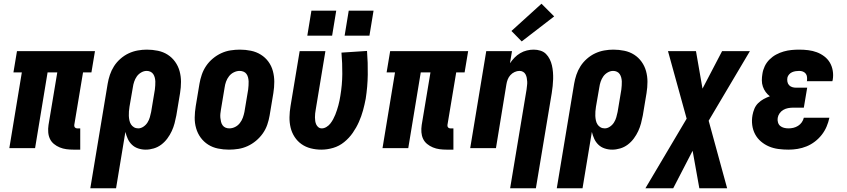

<svg xmlns="http://www.w3.org/2000/svg" viewBox="-20 -794 4540 1029"><path d="M374 8Q354 8 335.5 5.5Q317 3 300 -4Q283 -11 269 -22.5Q255 -34 247.5 -50Q240 -66 238.5 -85Q237 -104 240 -124L287 -406H235L168 0H30L97 -406H52L71 -520H489L470 -406H425L378 -124Q377 -116 381.5 -111Q386 -106 393 -106H410V8Z M464 215 557 -345Q561 -369 569 -393Q577 -417 591 -439Q605 -461 625.5 -479Q646 -497 669.5 -508Q693 -519 718 -523.5Q743 -528 767 -528Q797 -528 826 -522Q855 -516 878.5 -501Q902 -486 918.5 -463Q935 -440 942.5 -412.5Q950 -385 950 -355.5Q950 -326 945 -295L925 -175Q921 -154 915.5 -133Q910 -112 900.5 -91.5Q891 -71 877 -52Q863 -33 844.5 -19Q826 -5 804 1.5Q782 8 761 8Q740 8 720.5 1.5Q701 -5 687 -18.5Q673 -32 665 -49.5Q657 -67 652 -87L602 215ZM721 -106Q735 -106 748.5 -115Q762 -124 770.5 -137.5Q779 -151 783 -165.5Q787 -180 790 -194L810 -314Q811 -325 812 -336Q813 -347 812.5 -357.5Q812 -368 809.5 -378Q807 -388 801.5 -396.5Q796 -405 786.5 -409.5Q777 -414 766 -414Q751 -414 736.5 -405.5Q722 -397 713 -384Q704 -371 699 -356Q694 -341 692 -326L674 -222Q672 -209 671 -197Q670 -185 670.5 -173Q671 -161 673.5 -149Q676 -137 682 -127.5Q688 -118 698 -112Q708 -106 721 -106Z M1207 8Q1207 8 1207 8Q1207 8 1207 8Q1177 8 1148 2Q1119 -4 1095.5 -19Q1072 -34 1055.5 -56.5Q1039 -79 1031 -107Q1023 -135 1023.5 -164.5Q1024 -194 1029 -225L1049 -345Q1053 -369 1061.5 -394Q1070 -419 1085 -441Q1100 -463 1121 -480.5Q1142 -498 1166 -509Q1190 -520 1215.5 -524Q1241 -528 1266 -528Q1266 -528 1266 -528Q1266 -528 1266 -528Q1296 -528 1325 -522Q1354 -516 1378 -501Q1402 -486 1418.5 -463.5Q1435 -441 1442.5 -413Q1450 -385 1450 -355.5Q1450 -326 1445 -295L1425 -175Q1421 -151 1412.5 -126Q1404 -101 1388.5 -79Q1373 -57 1352 -39.5Q1331 -22 1307 -11Q1283 0 1257.5 4Q1232 8 1207 8ZM1209 -106Q1225 -106 1240 -113.5Q1255 -121 1265.5 -134.5Q1276 -148 1281.5 -163.5Q1287 -179 1290 -194L1310 -314Q1311 -325 1312 -336Q1313 -347 1312.5 -357.5Q1312 -368 1309.5 -378.5Q1307 -389 1301 -397.5Q1295 -406 1285 -410Q1275 -414 1264 -414Q1249 -414 1233.5 -406.5Q1218 -399 1207.5 -385.5Q1197 -372 1191.5 -356.5Q1186 -341 1184 -326L1164 -206Q1162 -195 1161 -184Q1160 -173 1161 -162.5Q1162 -152 1164.5 -141.5Q1167 -131 1173 -122.5Q1179 -114 1188.5 -110Q1198 -106 1209 -106Z M1702 8Q1673 8 1645.5 1Q1618 -6 1596 -21.5Q1574 -37 1559 -60Q1544 -83 1537.5 -110Q1531 -137 1531.5 -166Q1532 -195 1537 -225L1586 -520H1724L1672 -206Q1670 -196 1669 -185.5Q1668 -175 1668 -165Q1668 -155 1669.5 -145Q1671 -135 1675 -126.5Q1679 -118 1686.5 -112Q1694 -106 1705 -106Q1717 -106 1729.5 -113.5Q1742 -121 1750.5 -132Q1759 -143 1765.5 -155Q1772 -167 1777 -179.5Q1782 -192 1786 -204.5Q1790 -217 1793.5 -229.5Q1797 -242 1799.5 -255Q1802 -268 1804 -280Q1814 -339 1814.5 -397Q1815 -455 1810 -512L1947 -521Q1952 -458 1951 -393.5Q1950 -329 1940 -265Q1934 -233 1925.5 -202Q1917 -171 1903.5 -140.5Q1890 -110 1870.5 -82Q1851 -54 1824.5 -32.5Q1798 -11 1766 -1.5Q1734 8 1702 8ZM1960 -603H1827L1849 -737H1982ZM1760 -603H1627L1649 -737H1782Z M2374 8Q2354 8 2335.5 5.5Q2317 3 2300 -4Q2283 -11 2269 -22.5Q2255 -34 2247.5 -50Q2240 -66 2238.5 -85Q2237 -104 2240 -124L2287 -406H2235L2168 0H2030L2097 -406H2052L2071 -520H2489L2470 -406H2425L2378 -124Q2377 -116 2381.5 -111Q2386 -106 2393 -106H2410V8Z M2714 215 2802 -314Q2803 -325 2804.5 -335.5Q2806 -346 2805.5 -356.5Q2805 -367 2803 -377Q2801 -387 2796.5 -395.5Q2792 -404 2783.5 -409Q2775 -414 2764 -414Q2751 -414 2738 -408Q2725 -402 2715.5 -391.5Q2706 -381 2701 -368Q2696 -355 2694 -342L2638 0H2500L2586 -520H2724L2713 -455Q2724 -471 2737.5 -485Q2751 -499 2768 -509Q2785 -519 2803.5 -523.5Q2822 -528 2840 -528Q2859 -528 2876.5 -522.5Q2894 -517 2906 -505Q2918 -493 2926 -477Q2934 -461 2938 -443.5Q2942 -426 2943.5 -407.5Q2945 -389 2944.5 -370.5Q2944 -352 2942 -333Q2940 -314 2937 -295L2852 215ZM2776 -572 2721 -628 2882 -774 2950 -706Z M2964 215 3057 -345Q3061 -369 3069 -393Q3077 -417 3091 -439Q3105 -461 3125.5 -479Q3146 -497 3169.5 -508Q3193 -519 3218 -523.5Q3243 -528 3267 -528Q3297 -528 3326 -522Q3355 -516 3378.5 -501Q3402 -486 3418.5 -463Q3435 -440 3442.5 -412.5Q3450 -385 3450 -355.5Q3450 -326 3445 -295L3425 -175Q3421 -154 3415.5 -133Q3410 -112 3400.5 -91.5Q3391 -71 3377 -52Q3363 -33 3344.5 -19Q3326 -5 3304 1.5Q3282 8 3261 8Q3240 8 3220.5 1.5Q3201 -5 3187 -18.5Q3173 -32 3165 -49.5Q3157 -67 3152 -87L3102 215ZM3221 -106Q3235 -106 3248.5 -115Q3262 -124 3270.5 -137.5Q3279 -151 3283 -165.5Q3287 -180 3290 -194L3310 -314Q3311 -325 3312 -336Q3313 -347 3312.5 -357.5Q3312 -368 3309.5 -378Q3307 -388 3301.5 -396.5Q3296 -405 3286.5 -409.5Q3277 -414 3266 -414Q3251 -414 3236.5 -405.5Q3222 -397 3213 -384Q3204 -371 3199 -356Q3194 -341 3192 -326L3174 -222Q3172 -209 3171 -197Q3170 -185 3170.5 -173Q3171 -161 3173.5 -149Q3176 -137 3182 -127.5Q3188 -118 3198 -112Q3208 -106 3221 -106Z M3439 215 3660 -158 3560 -520H3710L3745 -319L3850 -520H3999L3778 -147L3877 215H3728L3692 14L3588 215Z M4206 8Q4179 8 4152 4.5Q4125 1 4101.5 -9Q4078 -19 4058.5 -35.5Q4039 -52 4027 -74.5Q4015 -97 4011.5 -123.5Q4008 -150 4013 -177Q4016 -194 4023 -211Q4030 -228 4043 -241Q4056 -254 4072.5 -263Q4089 -272 4106 -278Q4093 -288 4083.5 -301Q4074 -314 4068.5 -330Q4063 -346 4063 -363.5Q4063 -381 4066 -398Q4069 -419 4078.5 -439Q4088 -459 4104 -475Q4120 -491 4139.5 -501.5Q4159 -512 4180 -518Q4201 -524 4222 -526Q4243 -528 4263 -528Q4288 -528 4312 -525Q4336 -522 4357.5 -514Q4379 -506 4397.5 -492Q4416 -478 4427.5 -458.5Q4439 -439 4443 -415Q4447 -391 4443 -367Q4442 -365 4442 -363Q4442 -361 4441 -359H4304Q4304 -359 4304.5 -360Q4305 -361 4305 -361Q4306 -372 4305 -382Q4304 -392 4298 -399.5Q4292 -407 4283 -410.5Q4274 -414 4263 -414Q4254 -414 4244 -412.5Q4234 -411 4225 -407Q4216 -403 4209 -395Q4202 -387 4200 -378Q4198 -367 4200 -356Q4202 -345 4209 -337.5Q4216 -330 4226 -327Q4236 -324 4247 -324H4306L4288 -217H4230Q4217 -217 4203.5 -214.5Q4190 -212 4178 -205Q4166 -198 4158 -186.5Q4150 -175 4148 -162Q4146 -150 4149.5 -138Q4153 -126 4161.5 -119Q4170 -112 4181.5 -109Q4193 -106 4206 -106Q4219 -106 4232 -109Q4245 -112 4257 -119.5Q4269 -127 4277 -138.5Q4285 -150 4288 -163H4425Q4420 -139 4410 -115.5Q4400 -92 4384 -71.5Q4368 -51 4347 -35Q4326 -19 4302.5 -9.5Q4279 0 4254.5 4Q4230 8 4206 8Z"/></svg>

Font: Iosevka SS04 Heavy Oblique
Style: Regular
Weight: 900
Italic angle: -9°
Monospace: yes
Designer: Belleve Invis
Foundry: Belleve Invis
Version: Version 19.0.0; ttfautohint (v1.8.4)